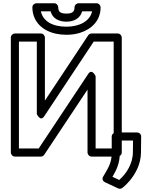

<svg xmlns="http://www.w3.org/2000/svg" viewBox="-20 -943 921 1187"><path d="M559.5 -686H682.8V-25H571.1V-472C571.1 -472 549.3 -522 525.3 -485.8L219.2 -25H97V-686H207.6V-238C207.6 -238 229.5 -188 253.4 -224.2ZM546.1 -736C538.3 -736 529.9 -731.9 525.3 -724.8L257.6 -321V-711C257.6 -721.7 247.7 -736 232.6 -736H72C61.3 -736 47 -726.1 47 -711V0C47 10.7 56.9 25 72 25H232.6C240.3 25 248.7 20.9 253.4 13.8L521.1 -389.2V0C521.1 10.7 531 25 546.1 25H707.8C718.5 25 732.8 15.1 732.8 0V-711C732.8 -721.7 722.9 -736 707.8 -736ZM232.6 -873H293C304.5 -827.8 345.4 -809 391 -809C437.2 -809 476.7 -830.2 487.8 -873H549.4C536.2 -812 471.1 -778 391 -778C302.2 -778 245.8 -813 232.6 -873ZM391 -859C351.4 -859 340.1 -871.4 340.1 -898C340.1 -908.7 330.2 -923 315.1 -923H205.1C194.4 -923 180.1 -913.1 180.1 -898C180.1 -873.4 185 -850 195.2 -828.7C226.4 -763.4 300.2 -728 391 -728C421 -728 449.1 -732 475 -740.2C541.8 -761.4 601.9 -811.5 601.9 -898C601.9 -908.7 592 -923 576.9 -923H465.8C455.1 -923 440.8 -913.1 440.8 -898C440.8 -872.2 429 -859 391 -859ZM717.2 169.6 675.2 150C698.2 111 720.7 68.3 720.7 4V-74H802.4L801.6 -3.1C801.6 70.6 760 131.6 717.2 169.6ZM618 148.4C607.7 166.2 619.3 179.1 629 183.7L710.4 221.7C718.4 225.4 728.9 224.5 736.4 218.7C753.3 205.5 768.7 190.4 782.7 173.3C817.4 131 851.6 71.8 851.6 -2.9L852.7 -98.7C852.9 -112.9 841.2 -124 827.7 -124H695.7C685 -124 670.7 -114.1 670.7 -99V4C670.7 66.9 645.7 100.8 618 148.4Z"/></svg>

Font: Asimov
Style: WidOu
Weight: 500
Designer: Google
Version: Version 2.000980; 2014